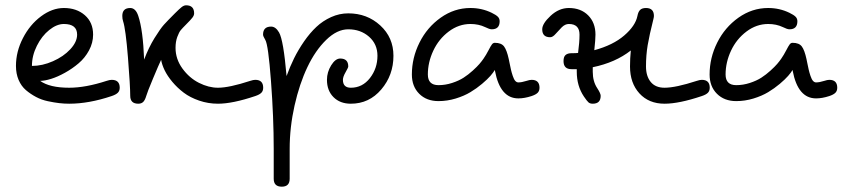

<svg xmlns="http://www.w3.org/2000/svg" viewBox="-20 -390 3168 722"><path d="M40 -142.1Q40 -195.8 66.2 -246.6Q92.3 -297.4 134.3 -328.6Q176.3 -359.9 220.2 -359.9Q268.1 -359.9 299.1 -332.8Q330.1 -305.7 330.1 -259.8Q330.1 -229 314.7 -200.4Q299.3 -171.9 275.6 -151.9Q252 -131.8 224.4 -116.5Q196.8 -101.1 172.4 -93.5Q147.9 -85.9 130.9 -85.9Q166.5 -60.1 240.2 -60.1Q301.8 -60.1 380.9 -85.9Q392.6 -89.8 399.9 -89.8Q430.2 -89.8 430.2 -60.1Q430.2 -48.3 423.1 -41.3Q416 -34.2 399.9 -28.8Q314.5 0 240.2 0Q221.7 0 202.6 -2.2Q183.6 -4.4 159.7 -9.5Q135.7 -14.6 115.5 -25.4Q95.2 -36.1 77.6 -51Q60.1 -65.9 50 -89.4Q40 -112.8 40 -142.1ZM100.1 -142.1Q139.2 -142.1 179 -159.7Q218.8 -177.2 244.4 -204.8Q270 -232.4 270 -259.8Q270 -299.8 220.2 -299.8Q193.4 -299.8 165.3 -277.3Q137.2 -254.9 118.7 -217.8Q100.1 -180.7 100.1 -142.1Z M439.9 -330.1Q439.9 -359.9 469.7 -359.9Q490.2 -359.9 500 -330.1Q517.6 -277.8 522 -166Q539.1 -211.4 561 -246.8Q583 -282.2 596.4 -297.1Q609.9 -312 637.7 -339.8Q654.8 -356.9 663.3 -363.5Q671.9 -370.1 679.7 -370.1Q710 -370.1 710 -339.8Q710 -332 703.4 -323.5Q696.8 -314.9 679.7 -297.9Q666 -284.2 659.7 -276.6Q653.3 -269 646.7 -251.2Q640.1 -233.4 640.1 -210Q640.1 -168 666 -132.3Q691.9 -96.7 728.3 -78.4Q764.6 -60.1 799.8 -60.1Q841.8 -60.1 920.9 -85.9Q932.6 -89.8 939.9 -89.8Q969.7 -89.8 969.7 -60.1Q969.7 -48.3 962.9 -41.3Q956.1 -34.2 939.9 -28.8Q854.5 0 799.8 0Q762.7 0 728.8 -11.7Q694.8 -23.4 670.9 -41.5Q647 -59.6 628.2 -82Q609.4 -104.5 599.1 -125.7Q588.9 -147 585.9 -165Q577.6 -147.9 555.4 -94.7Q533.2 -41.5 529.8 -28.8Q525.4 -13.7 518.6 -6.8Q511.7 0 500 0Q469.7 0 469.7 -29.8Q469.7 -66.4 461.2 -173.6Q452.6 -280.8 442.9 -310.1Q439.9 -318.8 439.9 -330.1Z M969.2 -259.8Q969.2 -290 999.5 -290Q1016.6 -290 1029.3 -268.1Q1045.9 -239.7 1057.6 -104Q1070.3 -139.2 1085.9 -170.9Q1101.6 -202.6 1123.5 -234.4Q1145.5 -266.1 1169.7 -288.8Q1193.8 -311.5 1225.1 -325.7Q1256.3 -339.8 1289.6 -339.8Q1360.4 -339.8 1409.9 -294.4Q1459.5 -249 1459.5 -180.2Q1459.5 -107.4 1413.8 -53.7Q1368.2 0 1299.3 0Q1258.8 0 1234.1 -24.7Q1209.5 -49.3 1209.5 -89.8Q1209.5 -118.7 1225.3 -144.3Q1241.2 -169.9 1259.3 -169.9Q1289.6 -169.9 1289.6 -140.1Q1289.6 -135.7 1279.5 -118.4Q1269.5 -101.1 1269.5 -89.8Q1269.5 -60.1 1299.3 -60.1Q1342.8 -60.1 1371.1 -96.4Q1399.4 -132.8 1399.4 -180.2Q1399.4 -224.1 1367.7 -252Q1335.9 -279.8 1289.6 -279.8Q1247.6 -279.8 1206.8 -240.2Q1166 -200.7 1136 -137.7Q1106 -74.7 1087.6 7.1Q1069.3 88.9 1069.3 169.9V282.2Q1069.3 312 1039.6 312Q1009.3 312 1009.3 282.2V169.9Q1009.3 51.8 999 -85.2Q988.8 -222.2 977.5 -240.2Q969.2 -253.9 969.2 -259.8Z M1528.8 -109.9Q1528.8 -172.4 1557.4 -229.7Q1585.9 -287.1 1637.2 -323.5Q1688.5 -359.9 1749 -359.9Q1792 -359.9 1829.1 -341.8Q1845.2 -334 1852.1 -327.1Q1858.9 -320.3 1858.9 -310.1Q1858.9 -279.8 1829.1 -279.8Q1820.8 -279.8 1804.2 -288.1Q1779.8 -299.8 1749 -299.8Q1705.1 -299.8 1667.5 -271.5Q1629.9 -243.2 1609.4 -199.5Q1588.9 -155.8 1588.9 -109.9Q1588.9 -69.8 1628.9 -69.8Q1654.8 -69.8 1680.2 -78.1Q1705.6 -86.4 1723.4 -97.9Q1741.2 -109.4 1757.8 -124.5Q1774.4 -139.6 1783 -149.7Q1791.5 -159.7 1797.9 -168.9Q1808.1 -183.6 1816.9 -200.7Q1825.7 -217.8 1830.1 -223.4Q1834.5 -229 1840.8 -229Q1865.2 -229 1875.5 -215.3Q1885.7 -201.7 1893.1 -168Q1894 -164.1 1895.5 -156.2Q1899.4 -137.2 1901.6 -127.4Q1903.8 -117.7 1908.2 -104.5Q1912.6 -91.3 1917.7 -85.7Q1922.9 -80.1 1929.2 -80.1Q1941.9 -80.1 1960 -85.9Q1971.7 -89.8 1979 -89.8Q2008.8 -89.8 2008.8 -60.1Q2008.8 -48.3 2002 -41.3Q1995.1 -34.2 1979 -28.8Q1952.1 -20 1929.2 -20Q1860.8 -20 1841.3 -123.5L1840.8 -127Q1835.4 -117.7 1824.2 -104.7Q1813 -91.8 1792.7 -74.7Q1772.5 -57.6 1749 -43.5Q1725.6 -29.3 1693.6 -19.5Q1661.6 -9.8 1628.9 -9.8Q1584 -9.8 1556.4 -37.4Q1528.8 -64.9 1528.8 -109.9Z M2019 -279.8Q2019 -301.3 2050.5 -330.6Q2082 -359.9 2119.1 -359.9Q2164.1 -359.9 2191.7 -332.3Q2219.2 -304.7 2219.2 -259.8Q2219.2 -241.7 2214.8 -201.2Q2285.2 -220.2 2327.4 -256.6Q2369.6 -293 2377 -330.1Q2379.9 -345.7 2387.2 -352.8Q2394.5 -359.9 2409.2 -359.9Q2439 -359.9 2439 -330.1Q2439 -325.7 2437 -317.9Q2421.9 -257.8 2415.5 -220Q2409.2 -182.1 2409.2 -140.1Q2409.2 -103.5 2427 -81.8Q2444.8 -60.1 2479 -60.1Q2521 -60.1 2600.1 -85.9Q2611.8 -89.8 2619.1 -89.8Q2648.9 -89.8 2648.9 -60.1Q2648.9 -48.3 2642.1 -41.3Q2635.3 -34.2 2619.1 -28.8Q2533.7 0 2479 0Q2419.9 0 2384.5 -38.8Q2349.1 -77.6 2349.1 -140.1Q2349.1 -169.9 2352.1 -200.2Q2294.4 -154.8 2209 -137.2V-120.1Q2209 -83.5 2226.1 -58.1Q2238.8 -38.6 2238.8 -29.8Q2238.8 0 2209 0Q2198.7 0 2192.9 -5.1Q2187 -10.3 2175.8 -26.9Q2148.9 -66.9 2148.9 -120.1V-129.9H2128.9Q2099.1 -129.9 2099.1 -160.2Q2099.1 -176.8 2106.9 -183.3Q2114.7 -189.9 2128.9 -189.9Q2146 -189.9 2153.8 -190.9Q2159.2 -231 2159.2 -259.8Q2159.2 -299.8 2119.1 -299.8Q2105 -299.8 2092.5 -287.4Q2080.1 -274.9 2069.3 -262.5Q2058.6 -250 2048.8 -250Q2019 -250 2019 -279.8Z M2648.4 -109.9Q2648.4 -172.4 2677 -229.7Q2705.6 -287.1 2756.8 -323.5Q2808.1 -359.9 2868.7 -359.9Q2911.6 -359.9 2948.7 -341.8Q2964.8 -334 2971.7 -327.1Q2978.5 -320.3 2978.5 -310.1Q2978.5 -279.8 2948.7 -279.8Q2940.4 -279.8 2923.8 -288.1Q2899.4 -299.8 2868.7 -299.8Q2824.7 -299.8 2787.1 -271.5Q2749.5 -243.2 2729 -199.5Q2708.5 -155.8 2708.5 -109.9Q2708.5 -69.8 2748.5 -69.8Q2774.4 -69.8 2799.8 -78.1Q2825.2 -86.4 2843 -97.9Q2860.8 -109.4 2877.4 -124.5Q2894 -139.6 2902.6 -149.7Q2911.1 -159.7 2917.5 -168.9Q2927.7 -183.6 2936.5 -200.7Q2945.3 -217.8 2949.7 -223.4Q2954.1 -229 2960.4 -229Q2984.9 -229 2995.1 -215.3Q3005.4 -201.7 3012.7 -168Q3013.7 -164.1 3015.1 -156.2Q3019 -137.2 3021.2 -127.4Q3023.4 -117.7 3027.8 -104.5Q3032.2 -91.3 3037.4 -85.7Q3042.5 -80.1 3048.8 -80.1Q3061.5 -80.1 3079.6 -85.9Q3091.3 -89.8 3098.6 -89.8Q3128.4 -89.8 3128.4 -60.1Q3128.4 -48.3 3121.6 -41.3Q3114.7 -34.2 3098.6 -28.8Q3071.8 -20 3048.8 -20Q2980.5 -20 2960.9 -123.5L2960.4 -127Q2955.1 -117.7 2943.8 -104.7Q2932.6 -91.8 2912.4 -74.7Q2892.1 -57.6 2868.7 -43.5Q2845.2 -29.3 2813.2 -19.5Q2781.2 -9.8 2748.5 -9.8Q2703.6 -9.8 2676 -37.4Q2648.4 -64.9 2648.4 -109.9Z"/></svg>

Font: Pecita
Style: Book
Weight: 400
Width: 6
Version: Version 3.4.1